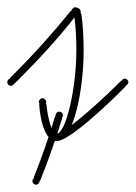

<svg xmlns="http://www.w3.org/2000/svg" viewBox="-30 -337 373 528"><path d="M125 51C173 51 200 -92 200 -198C200 -234 198 -269 194 -297C193 -303 188 -306 182 -305C176 -304 173 -300 174 -294C178 -267 180 -234 180 -198C180 -97 152 31 125 31C111 31 100 -22 98 -48C97 -54 94 -57 88 -57H87C81 -57 77 -54 78 -47C80 -17 91 51 125 51ZM69 171C74 171 79 166 79 161C79 156 74 151 69 151C64 151 59 156 59 161C59 166 64 171 69 171ZM69 161C75 164 80 162 82 156C103 104 126 38 140 -9C142 -14 140 -18 133 -20C126 -22 122 -20 120 -13C107 33 84 98 64 148C61 154 63 158 69 161ZM0 -101C6 -101 10 -106 10 -111C10 -116 6 -121 0 -121C-6 -121 -10 -116 -10 -111C-10 -106 -6 -101 0 -101ZM87 -47C92 -47 97 -52 97 -57C97 -62 92 -67 87 -67C82 -67 77 -62 77 -57C77 -52 82 -47 87 -47ZM133 -10C138 -10 143 -14 143 -20C143 -26 138 -30 133 -30C128 -30 123 -26 123 -20C123 -14 128 -10 133 -10ZM136 49C174 35 252 -36 303 -87L313 -97C318 -102 318 -106 313 -111C308 -116 304 -116 299 -111L289 -101C238 -51 163 16 134 28C128 31 125 34 125 40V41C125 47 129 51 136 49ZM0 -111C5 -106 10 -106 14 -111L24 -121C75 -172 127 -228 178 -293C183 -298 182 -303 177 -307C172 -311 167 -310 163 -305C111 -241 61 -186 10 -135L0 -125C-5 -120 -5 -116 0 -111ZM313 -101C318 -101 323 -106 323 -111C323 -116 318 -121 313 -121C308 -121 303 -116 303 -111C303 -106 308 -101 313 -101ZM177 -297C182 -297 187 -302 187 -307C187 -312 182 -317 177 -317C172 -317 167 -312 167 -307C167 -302 172 -297 177 -297ZM177 -297C182 -297 187 -302 187 -307C187 -312 182 -317 177 -317C172 -317 167 -312 167 -307C167 -302 172 -297 177 -297ZM182 -295C188 -295 192 -300 192 -305C192 -310 188 -315 182 -315C176 -315 172 -310 172 -305C172 -300 176 -295 182 -295ZM182 -295C188 -295 192 -300 192 -305C192 -310 188 -315 182 -315C176 -315 172 -310 172 -305C172 -300 176 -295 182 -295ZM176 -297C178 -296 180 -299 182 -305C184 -311 185 -315 183 -316C182 -316 180 -313 177 -307C174 -301 174 -297 176 -297Z"/></svg>

Font: Mistral SingleLine Outline
Style: Regular
Weight: 300
Designer: François Chastanet, Élisa Garzelli, Anais Alves, Morgane Autin
Foundry: institut supérieur des arts et du design Toulouse / isdaT
Version: Version 1.000;Glyphs 3.3 (3337)